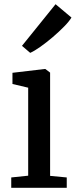

<svg xmlns="http://www.w3.org/2000/svg" viewBox="-20 -897 364 917"><path d="M114.6 -57.9V-478.2L39.5 -495.9V-549.3L194.3 -567.6H196.3L219.3 -550.2V-57L298.8 -49.5V0H33.7V-49.5ZM125.1 -644.9H123.8L85 -678.1L245.4 -876.9L321.3 -813.2Q310.8 -795.3 286.4 -770.4Q262 -745.4 231.8 -719.6Q201.5 -693.8 172.9 -673.6Q144.3 -653.4 125.1 -644.9Z"/></svg>

Font: Merriweather 7pt Light
Style: Regular
Weight: 300
Designer: Eben Sorkin
Foundry: Eben Sorkin
Version: Version 2.200;gftools[0.9.31]